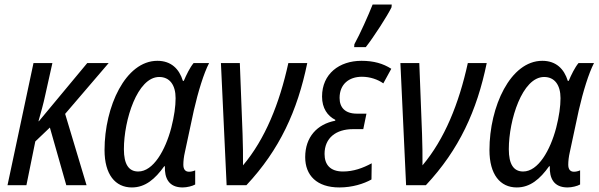

<svg xmlns="http://www.w3.org/2000/svg" viewBox="-20 -813 2628 843"><path d="M13 0H96L135 -192L199 -253L271 0H360L266 -313L457 -536H363L151 -281H149C159 -317 171 -358 179 -397L210 -536H127Z M559 10C618 10 661 -27 701 -83H704C702 -31 721 10 782 10C801 10 825 4 837 -3V-65C828 -61 818 -59 810 -59C794 -59 785 -69 785 -90C785 -105 787 -125 792 -146L831 -328C850 -411 875 -492 898 -536H830C814 -517 798 -484 787 -458H783C767 -510 732 -546 671 -546C531 -546 439 -345 439 -154C439 -47 486 10 559 10ZM587 -60C545 -60 524 -92 524 -158C524 -286 583 -475 679 -475C725 -475 751 -440 751 -382C751 -346 745 -303 732 -252C706 -153 653 -60 587 -60Z M975 0H1062C1208 -156 1286 -327 1329 -536H1246C1207 -358 1144 -202 1047 -87C1047 -131 1047 -178 1045 -225L1033 -536H950Z M1535 -606H1586C1620 -649 1682 -745 1699 -781L1700 -793H1616C1598 -747 1560 -662 1536 -619ZM1470 10C1527 10 1577 -6 1611 -25L1612 -96C1573 -75 1532 -60 1486 -60C1429 -60 1405 -91 1405 -137C1405 -208 1456 -246 1530 -246H1575L1589 -314H1547C1495 -314 1471 -341 1471 -383C1471 -443 1512 -476 1569 -476C1605 -476 1639 -464 1663 -447L1698 -511C1662 -534 1621 -546 1567 -546C1470 -546 1394 -489 1394 -389C1394 -338 1418 -304 1452 -287V-283C1373 -268 1320 -212 1320 -123C1320 -43 1371 10 1470 10Z M1763 0H1850C1996 -156 2074 -327 2117 -536H2034C1995 -358 1932 -202 1835 -87C1835 -131 1835 -178 1833 -225L1821 -536H1738Z M2249 10C2308 10 2351 -27 2391 -83H2394C2392 -31 2411 10 2472 10C2491 10 2515 4 2527 -3V-65C2518 -61 2508 -59 2500 -59C2484 -59 2475 -69 2475 -90C2475 -105 2477 -125 2482 -146L2521 -328C2540 -411 2565 -492 2588 -536H2520C2504 -517 2488 -484 2477 -458H2473C2457 -510 2422 -546 2361 -546C2221 -546 2129 -345 2129 -154C2129 -47 2176 10 2249 10ZM2277 -60C2235 -60 2214 -92 2214 -158C2214 -286 2273 -475 2369 -475C2415 -475 2441 -440 2441 -382C2441 -346 2435 -303 2422 -252C2396 -153 2343 -60 2277 -60Z"/></svg>

Font: Noto Sans Display SemiCondensed
Style: Italic
Weight: 400
Width: 4
Italic angle: -12°
Designer: Monotype Design Team
Foundry: Monotype Imaging Inc.
Version: Version 1.900